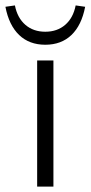

<svg xmlns="http://www.w3.org/2000/svg" viewBox="-38 -688 334 708"><path d="M276 -663 241 -668Q232 -622 202.5 -596.5Q173 -571 129 -571Q85 -571 55.5 -596.5Q26 -622 17 -668L-18 -663Q-5 -595 32.5 -559Q70 -523 129 -523Q188 -523 225.5 -559Q263 -595 276 -663ZM99 0V-465H159V0Z"/></svg>

Font: EauTestSC Semilight
Style: Regular
Weight: 300
Designer: Christian Thalmann (Catharsis Fonts)
Version: Version 0.001;PS 000.001;hotconv 1.0.88;makeotf.lib2.5.64775